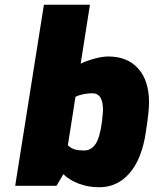

<svg xmlns="http://www.w3.org/2000/svg" viewBox="-20 -783 648 809"><path d="M247 -49 218 0H44L165 -763H359L320 -515Q348 -528 380 -536.5Q412 -545 436 -545Q517 -545 562.5 -494Q608 -443 608 -351Q608 -312 594 -223Q577 -112 525.5 -53Q474 6 398 6Q353 6 313.5 -8.5Q274 -23 247 -49ZM410 -273Q414 -311 414 -320Q414 -390 369 -390Q351 -390 331 -386Q311 -382 298 -375L266 -171Q278 -159 293 -154Q308 -149 335 -149Q364 -149 382.5 -176Q401 -203 410 -273Z"/></svg>

Font: Exo Black
Style: Italic
Weight: 900
Italic angle: -9°
Designer: Natanael Gama
Foundry: Natanael Gama
Version: Version 1.500; ttfautohint (v1.6)